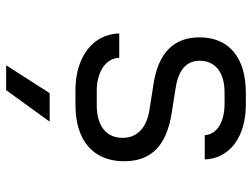

<svg xmlns="http://www.w3.org/2000/svg" viewBox="-120 -480 839 640"><g transform="rotate(90 300.0 -159.5)"><path d="M329 9C451 9 517 -53 517 -153C517 -245 464 -295 355 -312L273 -325C214 -334 182 -360 182 -405C182 -457 221 -488 287 -488H326C387 -488 428 -462 430 -422H511C508 -505 436 -559 328 -559H289C172 -559 104 -503 104 -405C104 -318 156 -267 261 -251L344 -238C404 -229 439 -198 439 -148C439 -96 402 -62 330 -62H282C220 -62 174 -91 172 -137H91C93 -48 171 9 280 9ZM280 240 385 95H290L197 240Z"/></g></svg>

Font: Tekne LDO Light
Style: Regular
Weight: 300
Monospace: yes
Designer: Alessio Laiso, Mario Rullo, Paolo Rosset
Foundry: Alessio Laiso
Version: Version 1.000;hotconv 1.0.109;makeotfexe 2.5.65596